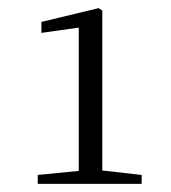

<svg xmlns="http://www.w3.org/2000/svg" viewBox="-20 -915 421 473"><path d="M174 -462H329V-484L232 -495V-889L223 -895L82 -861V-834L174 -847V-494L73 -484V-462Z"/></svg>

Font: Noto Serif CJK HK Light
Style: Regular
Weight: 300
Designer: Ryoko NISHIZUKA 西塚涼子 (kana & ideographs); Frank Grießhammer (Latin, Greek & Cyrillic); Wenlong ZHANG 张文龙 (bopomofo); San
Foundry: Adobe
Version: Version 2.001;hotconv 1.1.0;makeotfexe 2.6.0